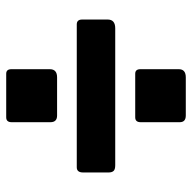

<svg xmlns="http://www.w3.org/2000/svg" viewBox="-20 -690 633 634"><g transform="rotate(-90 297.0 -373.5)"><path d="M385 -100Q385 -77 358 -77H232Q210 -77 210 -97V-226Q210 -244 226 -244H370Q385 -244 385 -227ZM549 -335Q549 -310 520 -310H68Q54 -310 49 -315.5Q44 -321 44 -332V-416Q44 -437 61 -437H533Q549 -437 549 -419ZM385 -526Q385 -502 358 -502H232Q210 -502 210 -524V-652Q210 -670 226 -670H370Q385 -670 385 -653Z"/></g></svg>

Font: Libre Franklin ExtraBold
Style: Regular
Weight: 800
Designer: Pablo Impallari, Rodrigo Fuenzalida, Nhung Nguyen
Foundry: Impallari Type
Version: Version 3.000